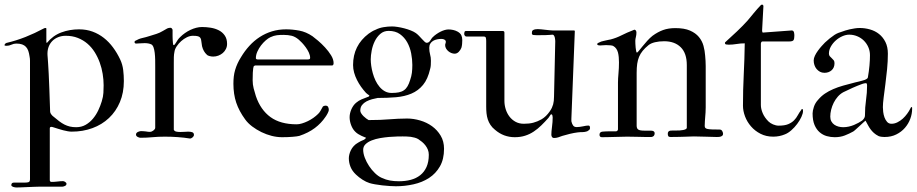

<svg xmlns="http://www.w3.org/2000/svg" viewBox="-37 -600 4025 843"><path d="M418 -225.6Q418 -250 413.8 -275.6Q409.7 -301.3 400.9 -325.4Q392.1 -349.6 378.7 -371.1Q365.2 -392.6 346.7 -408.4Q328.1 -424.3 304.4 -433.6Q280.8 -442.9 251.5 -442.9Q233.9 -442.9 219 -437Q204.1 -431.2 193.6 -420.9Q183.1 -410.6 177.2 -396.2Q171.4 -381.8 171.4 -364.3Q171.4 -361.3 171.6 -357.4Q171.9 -353.5 172.6 -344.7Q173.3 -335.9 174.3 -320.1Q175.3 -304.2 176.8 -277.1Q178.2 -250 179.7 -209.2Q181.2 -168.5 183.1 -109.9Q183.1 -104 188.5 -97.2Q193.8 -90.3 199.2 -86.9Q211.9 -76.2 223.1 -67.6Q234.4 -59.1 245.8 -53.2Q257.3 -47.4 269.8 -44.4Q282.2 -41.5 297.4 -41.5Q320.8 -41.5 339.1 -52Q357.4 -62.5 371.1 -78.9Q384.8 -95.2 394.3 -115.2Q403.8 -135.3 409.7 -154.8Q413.1 -166 414.8 -175Q416.5 -184.1 417 -192.4Q417.5 -200.7 417.5 -208.5Q417.5 -216.3 418 -225.6ZM-17.1 -401.4Q-17.1 -407.7 -8.3 -411.6Q33.7 -421.4 75 -437.7Q116.2 -454.1 154.3 -474.6Q156.7 -476.1 158.9 -476.6Q161.1 -477.1 163.1 -477.1Q166.5 -477.1 166.5 -474.6V-417.5Q166.5 -411.6 168.9 -411.6Q195.3 -443.8 231.9 -457.5Q268.6 -471.2 310.1 -471.2Q342.3 -471.2 369.4 -461.2Q396.5 -451.2 418.9 -433.6Q441.4 -416 459.2 -391.8Q477.1 -367.7 490.7 -338.9Q501 -316.9 503.9 -292.7Q506.8 -268.6 506.8 -244.1Q506.8 -192.9 489.5 -151.9Q472.2 -110.8 441.4 -81.8Q410.6 -52.7 368.7 -37.4Q326.7 -22 277.8 -22Q270 -22 260.3 -23.7Q250.5 -25.4 240.2 -28.1Q230 -30.8 219.2 -34.2Q208.5 -37.6 199.2 -40.5Q191.9 -43 188.5 -43Q181.6 -43 181.6 -36.1V190.9Q181.6 198.7 189.9 198.7Q202.1 198.7 215.6 197Q229 195.3 239.7 195.3Q244.1 195.3 249.5 199Q254.9 202.6 254.9 207Q254.9 213.4 247.8 216.6Q240.7 219.7 235.8 219.7H132.3Q127.4 219.7 113.3 220.2Q99.1 220.7 83.3 221.4Q67.4 222.2 53.7 222.7Q40 223.1 36.1 223.1Q33.7 223.1 29.5 222.7Q25.4 222.2 21.7 220.9Q18.1 219.7 15.4 217.8Q12.7 215.8 12.7 212.9Q12.7 201.7 24.4 201.7H72.8Q82.5 201.7 88.6 199.7Q94.7 197.8 94.7 186.5V-333.5Q94.7 -338.9 94.2 -343Q93.8 -347.2 92.8 -352.1Q90.8 -366.2 87.2 -376.7Q83.5 -387.2 76.9 -394.3Q70.3 -401.4 60.1 -405Q49.8 -408.7 34.7 -408.7Q23.4 -408.7 13.2 -403.8Q2.9 -398.9 -8.3 -398.9Q-17.1 -398.9 -17.1 -401.4Z M644.5 -39.1V-306.6Q644.5 -321.3 644.3 -337.6Q644 -354 642.3 -368.2Q640.6 -382.3 637 -392.3Q633.3 -402.3 627 -405.3Q615.2 -410.6 598.1 -410.6Q586.9 -410.6 577.4 -409.7Q567.9 -408.7 560.1 -408.7Q557.6 -408.7 555.7 -410.6Q553.7 -412.6 553.7 -414.6Q553.7 -419.9 557.1 -420.9Q572.3 -429.7 587.9 -433.1Q603.5 -436.5 620.1 -441.9Q634.8 -446.3 649.9 -451.2Q665 -456.1 677.7 -463.9Q686.5 -468.3 693.8 -473.1Q701.2 -478 712.4 -478Q715.3 -478 718 -474.4Q720.7 -470.7 720.7 -468.8V-441.9Q720.7 -438 720.9 -432.6Q721.2 -427.2 721.4 -421.9Q721.7 -416.5 722.2 -411.9Q722.7 -407.2 723.1 -405.3Q723.6 -403.3 724.6 -402.3L725.1 -401.9Q728 -401.9 730.5 -405Q732.9 -408.2 736.1 -413.3Q739.3 -418.5 743.4 -424.8Q747.6 -431.2 754.4 -437.5Q763.7 -446.8 775.1 -454.8Q786.6 -462.9 799.1 -468.8Q811.5 -474.6 824.5 -478Q837.4 -481.4 850.1 -481.4Q868.7 -481.4 888.2 -478.3Q907.7 -475.1 923.6 -467Q939.5 -459 949.7 -444.3Q960 -429.7 960 -407.2Q960 -395 954.8 -384.8Q949.7 -374.5 941.2 -367.2Q932.6 -359.9 921.6 -355.7Q910.6 -351.6 898.9 -351.6Q891.1 -351.6 882.3 -354Q873.5 -356.4 871.1 -359.9Q856 -373.5 850.1 -397Q847.7 -410.2 846.9 -419.2Q846.2 -428.2 843 -433.3Q839.8 -438.5 832.5 -440.7Q825.2 -442.9 809.6 -442.9Q796.9 -442.9 783.4 -436.3Q770 -429.7 758.5 -419.4Q747.1 -409.2 738.8 -396.7Q730.5 -384.3 729 -372.6Q726.6 -361.8 726.3 -349.4Q726.1 -336.9 726.1 -323.7V-30.3Q729 -23.9 736.8 -22.2Q744.6 -20.5 754.4 -20.5Q757.3 -20.5 762.5 -20.8Q767.6 -21 773.2 -21.2Q778.8 -21.5 783.2 -21.7Q787.6 -22 789.1 -22Q800.3 -22 807.4 -19.3Q814.5 -16.6 814.5 -7.8Q814.5 -2 808.8 2.9Q803.2 7.8 797.9 8.3Q771 3.9 742.9 2Q714.8 0 687 0Q657.7 0 632.3 2.4Q606.9 4.9 579.6 4.9Q574.2 4.9 567.1 1Q560.1 -2.9 560.1 -9.3Q560.1 -13.2 562.5 -16.1Q564.9 -19 568.6 -20.8Q572.3 -22.5 575.9 -23.4Q579.6 -24.4 582 -24.4Q587.4 -24.4 592.5 -23.9Q597.7 -23.4 603.5 -22.9Q607.9 -22 612.8 -21.5Q617.7 -21 622.1 -21Q625 -21 628.7 -22.5Q632.3 -23.9 636 -26.6Q639.6 -29.3 642.1 -32.5Q644.5 -35.6 644.5 -39.1Z M1420.9 -312.5H1083Q1077.6 -310.5 1076.7 -308.3Q1075.7 -306.2 1074.7 -299.8Q1073.7 -295.4 1073 -280.8Q1072.3 -266.1 1072.3 -247.6Q1072.3 -229 1076.7 -211.9Q1081.1 -194.8 1086.4 -178.2Q1106.9 -117.7 1150.6 -85.9Q1194.3 -54.2 1265.6 -54.2Q1276.4 -54.2 1289.1 -58.1Q1301.8 -62 1314.5 -68.1Q1327.1 -74.2 1338.9 -82.5Q1350.6 -90.8 1359.4 -99.6Q1365.7 -105.5 1369.9 -113Q1374 -120.6 1380.4 -131.8Q1382.3 -133.8 1385.7 -135Q1389.2 -136.2 1391.6 -136.2Q1400.4 -136.2 1403.6 -130.6Q1406.7 -125 1406.7 -116.7Q1406.7 -114.3 1405 -110.1Q1403.3 -106 1401.1 -101.6Q1398.9 -97.2 1396.2 -93Q1393.6 -88.9 1392.1 -86.9Q1373.5 -59.1 1345.2 -37.8Q1316.9 -16.6 1277.3 -3.4Q1268.6 -1 1247.3 0.7Q1226.1 2.4 1201.2 2.4Q1179.2 2.4 1156 -3.4Q1132.8 -9.3 1110.8 -20Q1088.9 -30.8 1070.1 -44.9Q1051.3 -59.1 1039.1 -76.2Q1012.7 -112.3 1000.2 -149.4Q987.8 -186.5 987.8 -232.4Q987.8 -249 989.5 -263.9Q991.2 -278.8 995.4 -293Q999.5 -307.1 1005.9 -321Q1012.2 -335 1021.5 -349.6Q1037.6 -376.5 1058.1 -398.9Q1078.6 -421.4 1103.5 -437.5Q1128.4 -453.6 1157.2 -462.4Q1186 -471.2 1219.2 -471.2Q1247.1 -471.2 1277.1 -465.6Q1307.1 -460 1335 -440.9Q1343.8 -434.6 1359.4 -421.4Q1375 -408.2 1390.1 -391.8Q1405.3 -375.5 1416.5 -357.4Q1427.7 -339.4 1427.7 -322.8Q1427.7 -318.4 1426 -315.4Q1424.3 -312.5 1420.9 -312.5ZM1095.7 -338.9H1313Q1321.3 -338.9 1323 -341.1Q1324.7 -343.3 1324.7 -345.7Q1324.7 -356.9 1319.1 -369.1Q1313.5 -381.3 1305.4 -392.3Q1297.4 -403.3 1289.1 -412.1Q1280.8 -420.9 1274.9 -425.8Q1259.3 -439 1243.7 -442.9Q1228 -446.8 1208 -446.8Q1199.7 -446.8 1192.6 -446.5Q1185.5 -446.3 1178.7 -445.3Q1171.9 -444.3 1165 -442.4Q1158.2 -440.4 1149.9 -436.5Q1140.6 -432.1 1129.6 -422.6Q1118.7 -413.1 1109.1 -400.6Q1099.6 -388.2 1093 -373.5Q1086.4 -358.9 1086.4 -344.7Q1086.4 -338.9 1095.7 -338.9Z M1684.6 -483.9Q1694.3 -483.9 1708.7 -481.7Q1723.1 -479.5 1738 -475.6Q1752.9 -471.7 1766.6 -466.3Q1780.3 -460.9 1789.1 -454.6Q1795.9 -449.7 1802.7 -442.6Q1809.6 -435.5 1815.7 -428.7Q1821.8 -421.9 1827.1 -417Q1832.5 -412.1 1835.9 -412.1Q1841.8 -412.1 1845.5 -414.8Q1849.1 -417.5 1851.8 -421.4Q1854.5 -425.3 1857.2 -429.7Q1859.9 -434.1 1863.8 -437.5Q1870.1 -443.8 1878.9 -450Q1887.7 -456.1 1896.7 -460.7Q1905.8 -465.3 1915 -468Q1924.3 -470.7 1932.1 -470.7Q1941.9 -470.7 1952.4 -468.5Q1962.9 -466.3 1971.7 -461.4Q1983.9 -454.6 1988.3 -445.6Q1992.7 -436.5 1992.7 -423.8Q1992.7 -415 1991.9 -406.7Q1991.2 -398.4 1988.8 -390.1Q1984.9 -380.4 1977.1 -372.3Q1969.2 -364.3 1959 -364.3Q1952.1 -364.3 1944.8 -367.2Q1937.5 -370.1 1931.4 -375.2Q1925.3 -380.4 1921.4 -387.2Q1917.5 -394 1917.5 -401.9Q1917.5 -405.8 1918.9 -408.9Q1920.4 -412.1 1920.4 -417.5Q1920.4 -422.4 1914.8 -425.8Q1909.2 -429.2 1901.4 -429.2Q1891.6 -429.2 1882.1 -427.2Q1872.6 -425.3 1864.7 -420.7Q1856.9 -416 1852.3 -408.4Q1847.7 -400.9 1847.7 -390.1Q1847.7 -374.5 1851.3 -361.3Q1855 -348.1 1855 -333.5Q1855 -323.7 1854.5 -314.5Q1854 -305.2 1851.6 -297.4Q1841.3 -252.4 1820.3 -227.1Q1799.3 -201.7 1769.3 -189Q1739.3 -176.3 1701.7 -173.1Q1664.1 -169.9 1621.1 -169.9Q1609.9 -168 1596.4 -164.3Q1583 -160.6 1571.5 -154.5Q1560.1 -148.4 1552.5 -138.7Q1544.9 -128.9 1544.9 -114.3Q1544.9 -108.4 1549.1 -102.1Q1553.2 -95.7 1558.8 -90.1Q1564.5 -84.5 1570.8 -79.8Q1577.1 -75.2 1581.5 -72.8Q1609.4 -72.8 1631.3 -73.7Q1653.3 -74.7 1672.6 -76.2Q1691.9 -77.6 1710.4 -78.6Q1729 -79.6 1750.5 -79.6Q1778.8 -79.6 1807.9 -71Q1836.9 -62.5 1860.1 -45.7Q1883.3 -28.8 1897.9 -4.2Q1912.6 20.5 1912.6 53.2Q1912.6 99.1 1894.5 130.6Q1876.5 162.1 1846.7 181.4Q1816.9 200.7 1778.8 209.2Q1740.7 217.8 1701.2 217.8Q1690.9 217.8 1674.6 216.8Q1658.2 215.8 1641.4 213.9Q1624.5 211.9 1609.1 209.2Q1593.8 206.5 1585 203.6Q1570.8 199.2 1554.7 189Q1538.6 178.7 1525.9 166.5Q1509.3 150.9 1502 132.6Q1494.6 114.3 1494.6 94.7Q1494.6 87.4 1496.8 78.1Q1499 68.8 1503.7 59.3Q1508.3 49.8 1516.1 41.3Q1523.9 32.7 1535.2 26.4Q1547.9 18.6 1556.4 15.6Q1564.9 12.7 1570.3 4.9Q1567.4 3.4 1562 1.5Q1556.6 -0.5 1550 -3.7Q1543.5 -6.8 1536.1 -11.2Q1528.8 -15.6 1522.5 -22Q1511.2 -33.2 1504.6 -50.8Q1498 -68.4 1498 -85.4Q1498 -94.2 1500.2 -103.5Q1502.4 -112.8 1506.3 -121.3Q1510.3 -129.9 1515.6 -137.2Q1521 -144.5 1527.3 -149.4Q1537.6 -158.2 1550.5 -163.8Q1563.5 -169.4 1581.5 -175.8Q1583 -175.8 1585 -180.7Q1579.6 -184.1 1575.7 -187.3Q1571.8 -190.4 1569.8 -192.4Q1558.6 -204.6 1548.3 -219Q1538.1 -233.4 1530.3 -249Q1522.5 -264.6 1517.8 -281.2Q1513.2 -297.9 1513.2 -314.5Q1513.2 -400.4 1581.5 -452.1Q1589.8 -457.5 1595.7 -461.4Q1601.6 -465.3 1612.8 -469.7Q1627.9 -477.5 1647 -480.7Q1666 -483.9 1684.6 -483.9ZM1714.8 195.8Q1742.7 195.8 1766.6 189.5Q1790.5 183.1 1808.1 169.2Q1825.7 155.3 1835.7 133.1Q1845.7 110.8 1845.7 79.6Q1845.7 67.4 1841.6 57.1Q1837.4 46.9 1830.8 38.3Q1824.2 29.8 1815.9 22.9Q1807.6 16.1 1799.3 10.7Q1792.5 6.8 1783.9 4.4Q1775.4 2 1766.4 0.7Q1757.3 -0.5 1748 -0.7Q1738.8 -1 1731 -1Q1722.7 -1 1706.8 -0.7Q1690.9 -0.5 1671.6 1.2Q1652.3 2.9 1632.1 6.3Q1611.8 9.8 1595.2 16.4Q1578.6 22.9 1568.1 33Q1557.6 43 1557.6 57.6Q1557.6 73.7 1564.7 92.5Q1571.8 111.3 1583.3 128.7Q1594.7 146 1609.4 160.2Q1624 174.3 1638.7 180.7Q1657.7 189.5 1675.3 192.6Q1692.9 195.8 1714.8 195.8ZM1590.8 -339.4Q1590.8 -326.7 1593 -310.8Q1595.2 -294.9 1599.9 -278.3Q1604.5 -261.7 1611.8 -246.3Q1619.1 -231 1629.4 -218.8Q1639.6 -206.5 1652.8 -199.2Q1666 -191.9 1682.6 -191.9Q1701.2 -191.9 1714.4 -194.6Q1727.5 -197.3 1736.8 -203.9Q1746.1 -210.4 1752.4 -221.4Q1758.8 -232.4 1763.7 -248.5Q1769.5 -265.1 1771.5 -280.5Q1773.4 -295.9 1773.4 -314.9Q1773.4 -339.4 1768.3 -365.7Q1763.2 -392.1 1751 -414.1Q1738.8 -436 1719 -450.2Q1699.2 -464.4 1669.4 -464.4Q1647.9 -464.4 1632.8 -451.2Q1617.7 -438 1608.4 -418.9Q1599.1 -399.9 1595 -378.2Q1590.8 -356.4 1590.8 -339.4Z M2383.8 -8.3Q2383.8 -22.5 2386.7 -43.5Q2389.6 -64.5 2389.6 -84.5Q2389.6 -87.9 2388.4 -93Q2387.2 -98.1 2382.8 -98.1Q2380.9 -98.1 2378.2 -93Q2375.5 -87.9 2371.1 -82.5Q2355.5 -64.9 2339.8 -49.6Q2324.2 -34.2 2306.6 -22.5Q2289.1 -10.7 2268.6 -4.2Q2248 2.4 2223.1 2.4Q2199.2 2.4 2177.2 -5.6Q2155.3 -13.7 2136.2 -30.3Q2124 -40 2116.5 -51.5Q2108.9 -63 2104.7 -75.7Q2100.6 -88.4 2099.1 -102.5Q2097.7 -116.7 2097.7 -131.8V-419.9Q2097.7 -427.2 2096.4 -433.3Q2095.2 -439.5 2087.4 -439.5H2011.2Q2006.8 -439.5 2003.9 -443.4Q2001 -447.3 2001 -451.2Q2001 -453.1 2002.2 -458.5Q2003.4 -463.9 2008.8 -463.9H2169.9Q2177.7 -463.9 2177.7 -457V-157.2Q2177.7 -138.7 2183.3 -120.6Q2189 -102.5 2199.7 -88.4Q2210.4 -74.2 2226.3 -65.4Q2242.2 -56.6 2263.2 -56.6Q2287.1 -56.6 2304.7 -61.3Q2322.3 -65.9 2340.8 -76.2Q2361.3 -88.4 2377 -111.3Q2382.8 -119.6 2386.2 -127Q2389.6 -134.3 2391.6 -141.6Q2393.6 -148.9 2394.5 -157.2Q2395.5 -165.5 2395.5 -175.8L2400.9 -418Q2400.9 -419.4 2400.6 -424.1Q2400.4 -428.7 2399.2 -434.1Q2397.9 -439.5 2395.5 -443.6Q2393.1 -447.8 2388.7 -447.8Q2385.7 -447.8 2377.2 -446.8Q2368.7 -445.8 2357.4 -445.8Q2346.7 -445.8 2337.2 -445.6Q2327.6 -445.3 2322.3 -445.3Q2312 -445.3 2305.2 -446.3Q2298.3 -447.3 2298.3 -453.6Q2298.3 -457 2298.8 -460.9Q2299.3 -464.8 2302.7 -467.3Q2307.1 -470.2 2312.7 -471.2Q2318.4 -472.2 2323.7 -472.2Q2330.6 -472.2 2339.4 -471.2Q2348.1 -470.2 2357.4 -469.2Q2366.7 -468.3 2375 -467.3Q2383.3 -466.3 2389.6 -466.3H2483.4Q2486.8 -466.3 2486.8 -462.9L2471.7 -78.6V-71.8Q2471.7 -69.3 2471.7 -67.9Q2471.7 -66.4 2472.7 -64Q2474.6 -55.7 2479.5 -48.8Q2484.4 -42 2495.1 -42Q2501.5 -42 2508.8 -43Q2516.1 -43.9 2522.9 -45.4Q2529.8 -46.9 2535.9 -47.9Q2542 -48.8 2545.9 -48.8Q2551.3 -48.8 2552.5 -44.9Q2553.7 -41 2553.7 -38.1Q2553.7 -32.2 2549.6 -29.1Q2545.4 -25.9 2541 -23.4Q2530.3 -20 2521.5 -20Q2516.1 -20 2511.5 -19.8Q2506.8 -19.5 2498.5 -18.6Q2482.9 -16.6 2464.6 -12.2Q2446.3 -7.8 2432.1 -3.4Q2421.9 0.5 2413.3 3.2Q2404.8 5.9 2395 5.9Q2389.6 5.9 2386.7 1.5Q2383.8 -2.9 2383.8 -8.3Z M2978.5 -39.1V-314.5Q2978.5 -366.2 2951.9 -392.6Q2925.3 -418.9 2878.9 -418.9Q2856.9 -418.9 2838.9 -414.6Q2820.8 -410.2 2810.5 -401.9Q2794.9 -389.2 2784.9 -377Q2774.9 -364.7 2769 -350.8Q2763.2 -336.9 2760.7 -319.8Q2758.3 -302.7 2758.3 -280.3V-48.3Q2758.3 -35.6 2765.6 -31Q2772.9 -26.4 2792 -26.4H2819.8Q2837.4 -26.4 2837.4 -15.1Q2837.4 -0.5 2823.2 1.5H2796.9Q2778.3 1.5 2759 0.7Q2739.7 0 2716.8 0Q2708 0 2694.1 0.5Q2680.2 1 2664.6 1.2Q2648.9 1.5 2633.3 2Q2617.7 2.4 2606 2.4Q2595.2 2.4 2595.2 -8.3Q2595.2 -20.5 2607.9 -22Q2624 -23.4 2640.1 -23.4H2668Q2670.4 -23.4 2673.3 -25.9Q2676.3 -28.3 2676.3 -32.2V-237.3Q2676.3 -253.9 2678.5 -277.8Q2680.7 -301.8 2680.7 -326.2Q2680.7 -337.9 2679.7 -348.9Q2678.7 -359.9 2676.3 -369.4Q2673.8 -378.9 2668.7 -386.2Q2663.6 -393.6 2655.8 -397.9Q2653.3 -399.9 2644 -400.9Q2634.8 -401.9 2624.5 -401.9Q2616.2 -401.9 2608.6 -401.1Q2601.1 -400.4 2598.6 -400.4Q2589.4 -400.4 2586.9 -402.8Q2585 -404.8 2585 -406.2Q2585 -409.7 2589.6 -411.6Q2594.2 -413.6 2602.5 -417.5Q2605.5 -418.5 2611.8 -419.9Q2618.2 -421.4 2624.8 -422.9Q2631.3 -424.3 2637 -425.5Q2642.6 -426.8 2644 -426.8Q2668.5 -433.1 2692.6 -445.3Q2716.8 -457.5 2740.2 -466.3Q2742.7 -467.8 2746.1 -468.8Q2748 -469.2 2749.5 -469.7Q2757.3 -466.8 2757.3 -457Q2757.3 -446.8 2754.9 -437.5Q2752.4 -428.2 2752.4 -420.9Q2752.4 -416.5 2752.7 -408Q2752.9 -399.4 2753.9 -390.9Q2754.9 -382.3 2756.1 -375.7Q2757.3 -369.1 2759.8 -369.1Q2761.7 -369.1 2768.3 -377.2Q2774.9 -385.3 2784.2 -396.7Q2793.5 -408.2 2804.9 -420.9Q2816.4 -433.6 2828.1 -442.9Q2851.6 -460 2874.8 -468.3Q2897.9 -476.6 2928.2 -476.6Q2967.8 -476.6 2992.4 -465.8Q3017.1 -455.1 3031.5 -437.7Q3045.9 -420.4 3051.8 -398.7Q3057.6 -377 3059.1 -355.5Q3060.1 -344.2 3060.8 -332.8Q3061.5 -321.3 3061.5 -310.1V-128.4Q3061.5 -116.2 3060.8 -106.2Q3060.1 -96.2 3059.3 -86.7Q3058.6 -77.1 3057.9 -67.6Q3057.1 -58.1 3057.1 -47.4Q3057.1 -41.5 3059.8 -38.3Q3062.5 -35.2 3069.8 -33.7Q3077.1 -32.2 3089.8 -31.7Q3102.5 -31.2 3122.1 -31.2Q3130.4 -31.2 3134 -24.7Q3137.7 -18.1 3137.7 -12.7Q3137.7 -7.3 3134.8 -4.6Q3131.8 -2 3127.7 -0.5Q3123.5 1 3118.7 1.2Q3113.8 1.5 3109.4 1.5Q3087.9 1.5 3061.3 0.2Q3034.7 -1 3009.8 -1Q3002 -1 2993.4 -0.5Q2984.9 0 2973.1 0.2Q2961.4 0.5 2945.6 1Q2929.7 1.5 2906.7 1.5Q2899.4 1.5 2897.2 -2.4Q2895 -6.3 2895 -12.7Q2895 -24.9 2906.7 -26.4Q2912.1 -26.9 2917.7 -26.9Q2923.3 -26.9 2929.7 -26.9Q2939 -26.9 2947.8 -27.3Q2956.5 -27.8 2963.4 -29.3Q2970.2 -30.8 2974.4 -33.2Q2978.5 -35.6 2978.5 -39.1Z M3225.1 -136.2Q3225.1 -205.6 3228.5 -272.7Q3231.9 -339.8 3232.9 -409.7Q3213.9 -409.7 3196.5 -406.7Q3179.2 -403.8 3162.1 -403.8Q3156.7 -403.8 3151.4 -404.8Q3146 -405.8 3146 -411.6Q3146 -413.6 3147.2 -414.6Q3148.4 -415.5 3150.9 -418Q3175.8 -440.4 3199 -462.4Q3222.2 -484.4 3244.1 -508.3Q3250.5 -515.6 3257.6 -524.4Q3264.6 -533.2 3272.2 -542.2Q3279.8 -551.3 3287.8 -560.5Q3295.9 -569.8 3303.7 -577.6Q3305.7 -579.6 3309.1 -579.6Q3313.5 -579.6 3314.9 -573.7L3309.1 -466.3Q3309.1 -457 3313 -457L3439 -466.3Q3443.4 -466.3 3445.8 -463.9Q3448.2 -461.4 3449.2 -457.8Q3450.2 -454.1 3450.4 -450.2Q3450.7 -446.3 3450.7 -443.4Q3450.7 -430.2 3447.3 -424.1Q3443.8 -418 3428.2 -418H3310.5Q3306.6 -418 3304.7 -413.1Q3303.7 -411.1 3303.7 -408.7V-139.2Q3303.7 -122.1 3311.8 -103Q3319.8 -84 3336.9 -66.9Q3344.7 -59.1 3357.4 -53.7Q3370.1 -48.3 3381.8 -48.3Q3408.2 -48.3 3423.8 -54.9Q3439.5 -61.5 3449.5 -71.8Q3459.5 -82 3465.8 -94Q3472.2 -106 3480.5 -116.7Q3482.4 -121.6 3484.9 -121.6Q3487.3 -121.6 3488 -118.4Q3488.8 -115.2 3488.8 -113.3Q3488.8 -102.1 3481.7 -86.7Q3474.6 -71.3 3463.1 -55.9Q3451.7 -40.5 3437.5 -28.1Q3423.3 -15.6 3409.7 -10.3Q3385.3 0 3357.9 0Q3326.7 0 3302 -12.7Q3277.3 -25.4 3260.3 -45.2Q3243.2 -64.9 3234.1 -89.1Q3225.1 -113.3 3225.1 -136.2Z M3763.2 -70.3 3760.7 -68.4Q3760.3 -68.4 3752.7 -61.3Q3745.1 -54.2 3735.8 -45.7Q3726.6 -37.1 3718.3 -29.8Q3710 -22.5 3708 -22Q3692.4 -13.2 3672.6 -5.4Q3652.8 2.4 3627.9 2.4Q3610.4 2.4 3593 -2.4Q3575.7 -7.3 3561.8 -19.3Q3547.9 -31.2 3539.3 -51.3Q3530.8 -71.3 3530.8 -102.1Q3530.8 -113.3 3536.4 -130.6Q3542 -147.9 3555.2 -162.1Q3568.8 -178.2 3585.2 -189.2Q3601.6 -200.2 3621.3 -208.7Q3641.1 -217.3 3665 -224.1Q3689 -231 3718.3 -238.3Q3725.1 -239.7 3732.9 -241.7Q3740.7 -243.7 3747.8 -245.6Q3754.9 -247.6 3760 -249.3Q3765.1 -251 3766.6 -252.4Q3769 -254.4 3771.2 -255.9Q3773.4 -257.3 3773.9 -262.7Q3775.9 -273.9 3777.6 -286.6Q3779.3 -299.3 3780.5 -312Q3781.7 -324.7 3782.2 -336.4Q3782.7 -348.1 3782.7 -357.4Q3782.7 -376.5 3775.4 -393.1Q3768.1 -409.7 3755.6 -421.9Q3743.2 -434.1 3726.6 -440.9Q3710 -447.8 3691.4 -447.8Q3676.8 -447.8 3660.9 -440.7Q3645 -433.6 3632.1 -421.9Q3619.1 -410.2 3610.8 -395.3Q3602.5 -380.4 3602.5 -364.7Q3602.5 -357.4 3606.4 -353Q3610.4 -348.6 3614.7 -344.7Q3619.1 -340.8 3623 -335.9Q3627 -331.1 3627 -322.8Q3627 -302.7 3614.3 -291.5Q3601.6 -280.3 3583 -280.3Q3571.8 -280.3 3563.2 -284.9Q3554.7 -289.6 3548.3 -297.1Q3542 -304.7 3538.8 -314.5Q3535.6 -324.2 3535.6 -334.5Q3535.6 -344.2 3541 -355.5Q3546.4 -366.7 3554.2 -377.4Q3562 -388.2 3570.6 -397.7Q3579.1 -407.2 3585 -413.1Q3595.7 -423.3 3605.7 -431.2Q3615.7 -439 3627 -446.8Q3635.3 -452.1 3644 -455.6Q3652.8 -459 3661.1 -461.4Q3666 -463.4 3674.6 -466.1Q3683.1 -468.8 3693.6 -471.2Q3704.1 -473.6 3715.6 -475.3Q3727.1 -477.1 3737.8 -477.1Q3760.7 -477.1 3783 -470.7Q3805.2 -464.4 3822.5 -450.7Q3839.8 -437 3850.6 -415.5Q3861.3 -394 3861.3 -364.3Q3861.3 -331.1 3857.9 -296.4Q3854.5 -261.7 3850.3 -230Q3846.2 -198.2 3842.8 -171.9Q3839.4 -145.5 3839.4 -129.4Q3839.4 -121.1 3840.8 -108.6Q3842.3 -96.2 3846.4 -84.7Q3850.6 -73.2 3857.9 -64.9Q3865.2 -56.6 3877 -56.6Q3890.6 -56.6 3903.3 -63Q3916 -69.3 3926.8 -79.1Q3937.5 -88.9 3946 -100.6Q3954.6 -112.3 3960 -123.5Q3960.9 -125.5 3962.2 -127.7Q3963.4 -129.9 3965.8 -129.9Q3967.8 -129.9 3967.8 -126.5V-121.6Q3967.8 -100.1 3959.7 -78.4Q3951.7 -56.6 3936.3 -38.8Q3920.9 -21 3898.4 -9.8Q3876 1.5 3846.7 1.5Q3841.3 1.5 3834.2 0.7Q3827.1 0 3820.8 -2.4Q3808.1 -8.8 3799.8 -16.4Q3791.5 -23.9 3785.4 -32.2Q3779.3 -40.5 3774.2 -50Q3769 -59.6 3763.2 -70.3ZM3608.4 -87.9Q3608.4 -75.7 3613.3 -66.9Q3618.2 -58.1 3626.2 -52.5Q3634.3 -46.9 3644.5 -44.2Q3654.8 -41.5 3665 -41.5Q3677.7 -41.5 3689.7 -44.2Q3701.7 -46.9 3712.4 -51.3Q3723.1 -55.7 3732.2 -60.8Q3741.2 -65.9 3748.5 -70.8Q3760.7 -81.5 3760.7 -92.8Q3760.7 -128.9 3765.4 -160.9Q3770 -192.9 3770 -223.6Q3770 -227.1 3769.3 -231Q3768.6 -234.9 3764.6 -234.9Q3760.3 -234.9 3756.1 -233.6Q3752 -232.4 3748.5 -231.4Q3727.1 -223.6 3706.5 -214.4Q3686 -205.1 3666 -195.3Q3652.3 -188 3641.6 -175.8Q3630.9 -163.6 3623.5 -148.9Q3616.2 -134.3 3612.3 -118.4Q3608.4 -102.5 3608.4 -87.9Z"/></svg>

Font: IM FELL French Canon
Style: Regular
Weight: 400
Designer: Igino Marini
Foundry: Igino Marini,
Version: 3.00